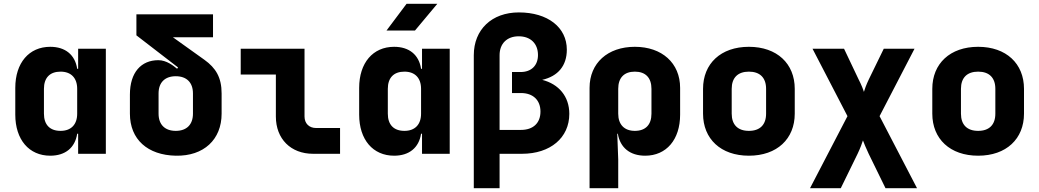

<svg xmlns="http://www.w3.org/2000/svg" viewBox="-20 -805 5440 1005"><path d="M389 -445H384C373 -518 322 -560 243 -560C132 -560 60 -476 60 -345V-205C60 -74 132 10 243 10C322 10 373 -32 384 -105H389V0H534V-550H389ZM297 -120C241 -120 210 -152 210 -210V-340C210 -398 241 -430 297 -430C352 -430 384 -397 384 -340V-210C384 -153 352 -120 297 -120Z M900 10C1047 13 1140 -75 1140 -210V-316C1140 -399 1110 -449 1050 -492L885 -610H1095V-730H694V-620L912 -452L907 -445C889 -460 852 -490 809 -490C719 -490 660 -426 660 -310V-210C660 -75 753 7 900 10ZM900 -120C843 -120 810 -153 810 -210V-316C810 -373 843 -406 900 -406C957 -406 990 -373 990 -316V-210C990 -153 957 -120 900 -120Z M1760 0V-135H1634C1598 -135 1574 -159 1574 -195V-550H1240V-415H1424V-195C1424 -78 1502 0 1619 0Z M2108 -785 2003 -645H2152L2269 -785ZM2189 -445H2184C2173 -518 2122 -560 2043 -560C1932 -560 1860 -476 1860 -345V-205C1860 -74 1932 10 2043 10C2122 10 2173 -32 2184 -105H2189V0H2334V-550H2189ZM2097 -120C2041 -120 2010 -152 2010 -210V-340C2010 -398 2041 -430 2097 -430C2152 -430 2184 -397 2184 -340V-210C2184 -153 2152 -120 2097 -120Z M2595 180V0H2712C2861 0 2960 -84 2960 -209C2960 -300 2905 -365 2818 -387C2901 -406 2947 -461 2947 -545C2947 -662 2847 -740 2696 -740C2554 -740 2460 -650 2460 -516V180ZM2595 -516C2595 -577 2634 -615 2695 -615C2757 -615 2796 -577 2796 -517C2796 -462 2761 -428 2705 -428H2660V-318H2707C2770 -318 2809 -281 2809 -221C2809 -161 2771 -125 2707 -125H2595Z M3303 -560C3161 -560 3066 -475 3066 -345V180H3216V30L3211 -105H3214C3226 -32 3278 10 3357 10C3468 10 3540 -74 3540 -205V-345C3540 -475 3445 -560 3303 -560ZM3390 -210C3390 -152 3359 -120 3303 -120C3248 -120 3216 -153 3216 -210V-340C3216 -398 3247 -430 3303 -430C3359 -430 3390 -398 3390 -340Z M3900 10C4047 10 4140 -78 4140 -210V-340C4140 -472 4047 -560 3900 -560C3753 -560 3660 -472 3660 -340V-210C3660 -78 3753 10 3900 10ZM3900 -120C3842 -120 3810 -152 3810 -210V-340C3810 -398 3842 -430 3900 -430C3958 -430 3990 -398 3990 -340V-210C3990 -152 3958 -120 3900 -120Z M4381 180 4469 0C4483 -29 4493 -57 4497 -70C4502 -57 4513 -29 4527 0L4615 180H4780L4584 -197L4767 -550H4606L4528 -390C4514 -361 4505 -335 4502 -324C4499 -335 4489 -361 4474 -390L4398 -550H4233L4416 -197L4220 180Z M5100 10C5247 10 5340 -78 5340 -210V-340C5340 -472 5247 -560 5100 -560C4953 -560 4860 -472 4860 -340V-210C4860 -78 4953 10 5100 10ZM5100 -120C5042 -120 5010 -152 5010 -210V-340C5010 -398 5042 -430 5100 -430C5158 -430 5190 -398 5190 -340V-210C5190 -152 5158 -120 5100 -120Z"/></svg>

Font: Tekne LDO ExtraBold
Style: Regular
Weight: 800
Monospace: yes
Designer: Alessio Laiso, Mario Rullo, Paolo Rosset
Foundry: Alessio Laiso
Version: Version 1.000;hotconv 1.0.109;makeotfexe 2.5.65596